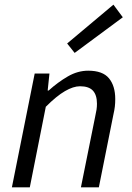

<svg xmlns="http://www.w3.org/2000/svg" viewBox="-20 -800 565 820"><path d="M30.8 0 128.2 -486.1H191.2L183.6 -413.2H187.6Q227.1 -448.9 269.5 -473.5Q311.9 -498.1 356.7 -498.1Q418.7 -498.1 445.4 -465.6Q472.2 -433.1 472.2 -376.9Q472.2 -359.7 470.5 -344.8Q468.8 -329.9 464.2 -310L402.2 0H325.6L386.1 -300.1Q390.4 -319.8 392.3 -331.9Q394.1 -344 394.1 -356.8Q394.1 -394.2 376.8 -412.9Q359.5 -431.6 321.8 -431.6Q293.2 -431.6 257.4 -410.8Q221.6 -390.1 175.6 -344L107.3 0ZM298.8 -574 266.8 -614.3 464.4 -780.1 504.5 -726.2Z"/></svg>

Font: Source Sans Variable
Style: Italic
Weight: 200
Italic angle: -11°
Designer: Paul D. Hunt
Foundry: Adobe Systems Incorporated
Version: Version 3.006;hotconv 1.0.111;makeotfexe 2.5.65597